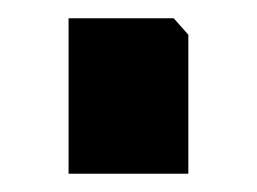

<svg xmlns="http://www.w3.org/2000/svg" viewBox="-20 -419 281 210"><path d="M55 -229V-399H170L186 -381V-229Z"/></svg>

Font: Kreon SemiBold
Style: Regular
Weight: 600
Designer: Julia Petretta
Foundry: Julia Petretta and Eli Heuer
Version: Version 2.002